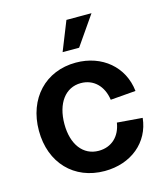

<svg xmlns="http://www.w3.org/2000/svg" viewBox="-110 -809 790 910"><g transform="rotate(-15 284.5 -353.5)"><path d="M292 16C422 16 518 -64 530 -181L406 -191C396 -125 352 -84 289 -84C213 -84 164 -148 164 -248C164 -350 213 -416 289 -416C351 -416 396 -373 406 -303L530 -313C517 -434 420 -516 291 -516C142 -516 39 -407 39 -249C39 -91 142 16 292 16ZM244 -580H325L424 -723H301Z"/></g></svg>

Font: Uncut Sans Semibold
Style: Regular
Weight: 600
Designer: Kasper Nordkvist
Foundry: UNCUT.wtf
Version: Version 1.304;Glyphs 3.2 (3246)